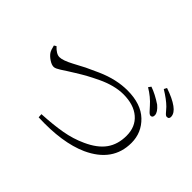

<svg xmlns="http://www.w3.org/2000/svg" viewBox="-149 -1061 1298 1298"><g transform="rotate(45 500.0 -412.5)"><path d="M856.4 -578.1Q849.6 -578.1 842.8 -583Q835.9 -587.9 823.7 -602.1Q811.5 -616.2 804.7 -623Q765.6 -668 707 -703.1L720.7 -721.7Q774.4 -703.1 834 -663.1Q873 -629.9 874 -602.5Q875 -579.1 856.4 -578.1ZM938.5 -650.4Q931.6 -650.4 925.3 -655.8Q918.9 -661.1 907.2 -675.3Q895.5 -689.5 887.7 -697.3Q853.5 -731.4 791 -769.5L801.8 -790Q877 -764.6 918 -734.4Q957 -706.1 959 -673.8Q960.9 -650.4 938.5 -650.4ZM57.6 -452.1 73.2 -461.9Q109.4 -422.9 139.6 -422.9Q171.9 -422.9 234.4 -456.1Q288.1 -485.4 315.9 -499Q343.8 -512.7 403.3 -539.1Q462.9 -565.4 517.6 -577.6Q572.3 -589.8 624 -589.8Q753.9 -589.8 824.2 -522.5Q894.5 -455.1 894.5 -357.4Q894.5 -177.7 707 -91.8Q561.5 -26.4 328.1 -36.1L326.2 -64.5Q435.5 -70.3 515.6 -84.5Q595.7 -98.6 666 -130.9Q754.9 -170.9 795.9 -228.5Q836.9 -286.1 836.9 -368.2Q836.9 -454.1 779.8 -502.9Q722.7 -551.8 623 -551.8Q581.1 -551.8 534.2 -539.6Q487.3 -527.3 439.5 -504.4Q391.6 -481.4 362.3 -465.3Q333 -449.2 292 -423.8Q267.6 -409.2 242.2 -392.6Q216.8 -376 204.6 -368.2Q192.4 -360.4 180.2 -354.5Q168 -348.6 158.2 -348.6Q138.7 -348.6 113.8 -365.2Q88.9 -381.8 76.2 -400.4Q65.4 -417 57.6 -452.1Z"/></g></svg>

Font: GenYoMin TW TTF Light
Style: Regular
Weight: 300
Version: Version 1.300